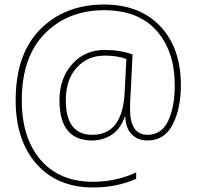

<svg xmlns="http://www.w3.org/2000/svg" viewBox="-20 -726 866 846"><path d="M777 -351Q777 -514 686.5 -610Q596 -706 439 -706Q266 -706 157.5 -597Q49 -488 49 -284Q49 -108 140.5 -4Q232 100 390 100Q494 100 580 62V34Q489 75 390 75Q242 75 159 -21.5Q76 -118 76 -284Q76 -475 177.5 -578Q279 -681 439 -681Q590 -681 670 -590.5Q750 -500 750 -351Q750 -255 721 -193.5Q692 -132 630 -132Q553 -132 553 -246Q553 -272 554.5 -297.5Q556 -323 557 -341L564 -486Q509 -506 442 -506Q353 -506 297.5 -443Q242 -380 242 -284Q242 -107 386 -107Q432 -107 471 -131.5Q510 -156 530 -212H532Q534 -161 560.5 -134Q587 -107 630 -107Q705 -107 741 -177.5Q777 -248 777 -351ZM270 -284Q270 -375 318 -428Q366 -481 442 -481Q496 -481 537 -466L529 -316Q519 -132 387 -132Q270 -132 270 -284Z"/></svg>

Font: Noto Sans Display Thin
Style: Regular
Weight: 250
Designer: Monotype Design Team
Foundry: Monotype Imaging Inc.
Version: Version 1.900